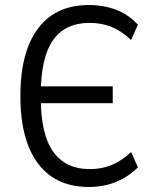

<svg xmlns="http://www.w3.org/2000/svg" viewBox="-20 -734 615 763"><path d="M332 9Q245 9 184.5 -32.5Q124 -74 92.5 -154.5Q61 -235 61 -352Q61 -470 92.5 -550.5Q124 -631 184.5 -672.5Q245 -714 332 -714Q393 -714 442 -695Q491 -676 528 -636L501 -575Q464 -610 424.5 -626.5Q385 -643 336 -643Q240 -643 191.5 -575.5Q143 -508 142 -364L123 -391H428V-324H122L142 -346Q142 -200 191.5 -131Q241 -62 337 -62Q385 -62 424.5 -78.5Q464 -95 501 -130L528 -69Q490 -31 441 -11Q392 9 332 9Z"/></svg>

Font: Nunito Sans 10pt Condensed
Style: Regular
Weight: 400
Width: 3
Designer: Vernon Adams
Foundry: Vernon Adams
Version: Version 3.101;gftools[0.9.27]